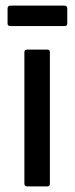

<svg xmlns="http://www.w3.org/2000/svg" viewBox="-20 -665 267 685"><path d="M77 0Q67 0 67 -10V-479Q67 -488 77 -488H149Q158 -488 158 -479V-10Q158 0 149 0ZM17 -572Q7 -572 7 -581V-634Q7 -645 17 -645H210Q220 -645 220 -634V-581Q220 -572 210 -572Z"/></svg>

Font: Sofia Sans Semi Condensed Medium
Style: Regular
Weight: 500
Designer: Botio Nikoltchev, Ani Petrova
Foundry: lettersoup
Version: Version 4.100